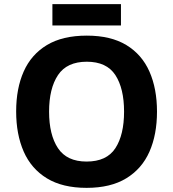

<svg xmlns="http://www.w3.org/2000/svg" viewBox="-20 -897 836 927"><path d="M738 -358Q738 -247 701.5 -164.5Q665 -82 589.5 -36Q514 10 398 10Q282 10 206.5 -36Q131 -82 94.5 -165Q58 -248 58 -359Q58 -470 94.5 -552Q131 -634 206.5 -679.5Q282 -725 399 -725Q515 -725 590 -679.5Q665 -634 701.5 -551.5Q738 -469 738 -358ZM217 -358Q217 -246 260 -181.5Q303 -117 398 -117Q495 -117 537 -181.5Q579 -246 579 -358Q579 -470 537 -534.5Q495 -599 399 -599Q303 -599 260 -534.5Q217 -470 217 -358ZM564 -877V-774H233V-877Z"/></svg>

Font: Noto Sans
Style: Bold
Weight: 700
Designer: Monotype Design Team
Foundry: Monotype Imaging Inc.
Version: Version 2.000;GOOG;noto-source:20170915:90ef993387c0; ttfaut